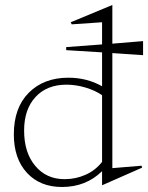

<svg xmlns="http://www.w3.org/2000/svg" viewBox="-20 -726 591 766"><path d="M35.2 -189.9Q35.2 -296.4 95 -356.2Q154.8 -416 252.9 -416Q326.7 -416 387.2 -381.8V-517.1L244.1 -525.9V-538.1L387.2 -548.8V-637.2L266.1 -628.9L262.2 -637.2L428.2 -706.1V-551.8L550.8 -562V-505.9L428.2 -514.2V-55.2L544.9 -64.9L546.9 -57.1L387.2 13.2V-43Q322.8 20 227.1 20Q139.6 20 87.4 -36.6Q35.2 -93.3 35.2 -189.9ZM76.2 -205.1Q76.2 -117.2 120.6 -64.2Q165 -11.2 237.8 -11.2Q281.7 -11.2 321 -28.6Q360.4 -45.9 387.2 -80.1V-346.2Q359.9 -365.2 321.3 -376.7Q282.7 -388.2 245.1 -388.2Q167 -388.2 121.6 -338.9Q76.2 -289.6 76.2 -205.1Z"/></svg>

Font: Halibut Thin
Style: Regular
Weight: 250
Designer: Matteo Maggi
Foundry: Collletttivo
Version: Version 3.080 | FøM Fix